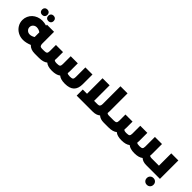

<svg xmlns="http://www.w3.org/2000/svg" viewBox="220 -2204 3869 3869"><g transform="rotate(45 2154.0 -269.5)"><path d="M285.4 -678.7Q263.7 -657.2 230 -657.2Q196.3 -657.2 174.6 -678.7Q152.8 -700.2 152.8 -733.9Q152.8 -767.6 174.6 -789.3Q196.3 -811 230 -811Q263.7 -811 285.4 -789.3Q307.1 -767.6 307.1 -733.9Q307.1 -700.2 285.4 -678.7ZM462.4 -678.7Q440.9 -657.2 407.2 -657.2Q373.5 -657.2 351.8 -678.7Q330.1 -700.2 330.1 -733.9Q330.1 -767.6 351.8 -789.3Q373.5 -811 407.2 -811Q440.9 -811 462.4 -789.3Q483.9 -767.6 483.9 -733.9Q483.9 -700.2 462.4 -678.7ZM743.2 -173.8Q752.4 -173.8 757.8 -150.4Q763.2 -127 763.2 -87.9Q763.2 -47.4 757.8 -23.7Q752.4 0 743.2 0H676.8Q559.6 0 498 -68.8Q397.5 -27.8 314 -27.8Q233.9 -27.8 166.7 -64.5Q99.6 -101.1 60.8 -164.6Q22 -228 22 -304.2Q22 -361.8 44.9 -412.8Q67.9 -463.9 107.2 -500.7Q146.5 -537.6 201.2 -558.8Q255.9 -580.1 316.9 -580.1Q376 -580.1 439.9 -561V-586.9H642.1V-251Q642.1 -210.4 657.7 -192.1Q673.3 -173.8 709 -173.8ZM333 -201.2Q383.3 -201.2 439.9 -235.8V-250V-369.1Q418.5 -386.2 389.4 -396Q360.4 -405.8 333 -405.8Q287.1 -405.8 256.1 -376.7Q225.1 -347.7 225.1 -304.2Q225.1 -260.7 256.1 -231Q287.1 -201.2 333 -201.2Z M1595.7 -525.9H1797.9V-250Q1797.9 -123.5 1733.6 -61.8Q1669.4 0 1533.7 0Q1410.6 0 1352.5 -50.8Q1288.6 0 1165.5 0Q1043 0 983.9 -51.8Q920.4 0 797.9 0H742.7Q733.4 0 728 -23.7Q722.7 -47.4 722.7 -87.9Q722.7 -127 728 -150.4Q733.4 -173.8 742.7 -173.8H772.5Q822.8 -173.8 839.6 -189.9Q856.4 -206.1 856.4 -251V-425.8H1058.6V-250Q1058.6 -221.7 1055.7 -195.8Q1065.4 -183.6 1084.2 -178.7Q1103 -173.8 1136.7 -173.8Q1191.4 -173.8 1209.5 -189.2Q1227.5 -204.6 1227.5 -251V-476.1H1429.7V-250Q1429.7 -215.8 1425.8 -192.9Q1443.4 -173.8 1504.9 -173.8Q1559.6 -173.8 1577.6 -189.2Q1595.7 -204.6 1595.7 -251Z M2724.6 -173.8Q2733.9 -173.8 2739.3 -150.4Q2744.6 -127 2744.6 -87.9Q2744.6 -47.4 2739.3 -23.7Q2733.9 0 2724.6 0H2641.6Q2544.4 0 2489.3 -50.8Q2429.7 0 2329.6 0H1873.5V-173.8H1994.6V-616.2H2196.3V-173.8H2297.4Q2333 -173.8 2348.6 -192.1Q2364.3 -210.4 2364.3 -251V-756.8H2566.4V-250Q2566.4 -217.8 2562.5 -193.8Q2581.1 -173.8 2614.3 -173.8Z M3937 -173.8Q3946.3 -173.8 3951.7 -150.4Q3957 -127 3957 -87.9Q3957 -47.4 3951.7 -23.7Q3946.3 0 3937 0H3854Q3757.3 0 3702.1 -50.8Q3638.2 0 3515.1 0Q3392.1 0 3334 -50.8Q3270 0 3147 0Q3024.4 0 2965.3 -51.8Q2901.9 0 2779.3 0H2724.1Q2714.8 0 2709.5 -23.7Q2704.1 -47.4 2704.1 -87.9Q2704.1 -127 2709.5 -150.4Q2714.8 -173.8 2724.1 -173.8H2753.9Q2804.2 -173.8 2821 -189.9Q2837.9 -206.1 2837.9 -251V-425.8H3040V-250Q3040 -221.7 3037.1 -195.8Q3046.9 -183.6 3065.7 -178.7Q3084.5 -173.8 3118.2 -173.8Q3172.9 -173.8 3190.9 -189.2Q3209 -204.6 3209 -251V-476.1H3411.1V-250Q3411.1 -215.8 3407.2 -192.9Q3424.8 -173.8 3486.3 -173.8Q3541 -173.8 3559.1 -189.2Q3577.1 -204.6 3577.1 -251V-525.9H3779.3V-250Q3779.3 -225.6 3775.9 -193.8Q3793 -173.8 3827.1 -173.8Z M4043.9 -524.9H4246.1V0H3937Q3927.7 0 3922.4 -23.7Q3917 -47.4 3917 -87.9Q3917 -127 3922.4 -150.4Q3927.7 -173.8 3937 -173.8H4043.9ZM4074 106.9Q4101.1 80.1 4143.1 80.1Q4185.1 80.1 4211.9 106.9Q4238.8 133.8 4238.8 175.8Q4238.8 217.8 4211.9 244.9Q4185.1 272 4143.1 272Q4101.1 272 4074 244.9Q4046.9 217.8 4046.9 175.8Q4046.9 133.8 4074 106.9Z"/></g></svg>

Font: Montserrat-Arabic ExtraBold
Style: Regular
Weight: 800
Designer: Mohamed Gaber
Foundry: Kief Type Foundry
Version: Version 5.008;PS 005.008;hotconv 1.0.88;makeotf.lib2.5.64775